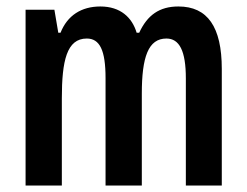

<svg xmlns="http://www.w3.org/2000/svg" viewBox="-20 -573 762 593"><path d="M531 -553C472 -553 435 -526 410 -472H402C388 -519 352 -553 290 -553C231 -553 188 -525 167 -472H160L148 -543H59V0H171V-269C171 -385 186 -454 248 -454C288 -454 306 -418 306 -332V0H418V-284C418 -397 438 -454 494 -454C534 -454 554 -416 554 -331V0H665V-360C665 -490 621 -553 531 -553Z"/></svg>

Font: Noto Sans Arabic UI XCn SmBd
Style: Regular
Weight: 600
Width: 2
Designer: Monotype Design Team, Nadine Chahine and Nizar Qandah
Foundry: Monotype Imaging Inc.
Version: Version 2.010